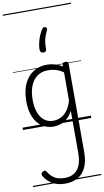

<svg xmlns="http://www.w3.org/2000/svg" viewBox="-151 -1073 901 1656"><g transform="rotate(-10 299.0 -245.5)"><path d="M281 519Q212 519 166.5 491.5Q121 464 95 418Q90 408 92 400Q94 392 106 384Q118 376 125.5 378Q133 380 138 389Q163 430 197 450Q231 470 286 470Q332 470 365.5 449.5Q399 429 417 387Q435 345 435 278V-92Q412 -47 382.5 -23.5Q353 0 322.5 8.5Q292 17 265 17Q210 17 166 -12Q122 -41 96.5 -98Q71 -155 71 -238Q71 -288 80.5 -331Q90 -374 109 -408.5Q128 -443 156 -467.5Q184 -492 220.5 -505.5Q257 -519 301 -519Q335 -519 368.5 -509.5Q402 -500 435 -480V-496Q435 -506 441 -510.5Q447 -515 461 -515Q475 -515 481 -510.5Q487 -506 487 -496V281Q487 360 462 413Q437 466 391 492.5Q345 519 281 519ZM274 -33Q306 -33 336.5 -47Q367 -61 392.5 -93Q418 -125 435 -181V-428Q400 -452 367 -461Q334 -470 302 -470Q270 -470 243 -460.5Q216 -451 194.5 -432Q173 -413 158 -385.5Q143 -358 135 -322Q127 -286 127 -242Q127 -180 143.5 -133Q160 -86 192.5 -59.5Q225 -33 274 -33ZM345 -839Q355 -835 356 -828.5Q357 -822 352 -809Q340 -784 332 -761.5Q324 -739 320.5 -713Q317 -687 317 -652Q317 -641 311 -634Q305 -627 291 -627Q277 -627 269 -635Q261 -643 261 -655Q261 -696 275.5 -743.5Q290 -791 313 -826Q320 -837 326.5 -840.5Q333 -844 345 -839ZM0 490H598V500H0ZM0 -20H598V0H0ZM0 -505H598V-500H0ZM0 -1010H598V-1000H0Z"/></g></svg>

Font: Playwrite ES Deco Guides
Style: Regular
Weight: 400
Designer: Veronika Burian, José Scaglione
Foundry: TypeTogether
Version: Version 1.003